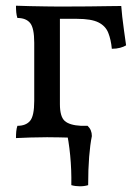

<svg xmlns="http://www.w3.org/2000/svg" viewBox="-20 -481 477 673"><path d="M36 3Q36 -10 37 -20.5Q38 -31 41 -40Q71 -40 85.5 -57.5Q100 -75 100 -127V-331Q100 -383 85.5 -400.5Q71 -418 41 -418Q38 -427 37 -437.5Q36 -448 36 -461Q58 -460 86 -459.5Q114 -459 142 -458.5Q170 -458 190 -458V-116Q190 -72 207 -57Q224 -42 264 -40Q267 -32 268 -21Q269 -10 269 3Q250 2 229 1.5Q208 1 187 0.5Q166 0 145 0Q114 0 86 1Q58 2 36 3ZM372 -310Q369 -342 359.5 -366Q350 -390 325 -402.5Q300 -415 250 -415H168L187 -458Q246 -458 289.5 -458.5Q333 -459 361.5 -459.5Q390 -460 405 -460Q406 -444 408.5 -422.5Q411 -401 414.5 -375.5Q418 -350 422 -322Q414 -317 401 -313.5Q388 -310 372 -310ZM230 168Q231 115 226 63.5Q221 12 212 -26L227 -40H287Q302 -26 302 -4Q296 25 292.5 68.5Q289 112 289 168Q276 172 260 172Q244 172 230 168Z"/></svg>

Font: Vollkorn
Style: Regular
Weight: 400
Designer: Friedrich Althausen
Foundry: Friedrich Althausen
Version: Version 4.104